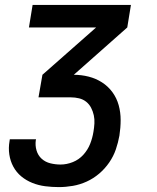

<svg xmlns="http://www.w3.org/2000/svg" viewBox="-20 -540 640 783"><path d="M220 223Q192 223 164.5 219.5Q137 216 112 206Q87 196 67 179.5Q47 163 34.5 140Q22 117 18 90Q14 63 19 35L20 28H127L126 32Q123 53 129 73.5Q135 94 150 107.5Q165 121 185.5 126Q206 131 227 131Q252 131 277 121Q302 111 320 91Q338 71 347.5 47Q357 23 361 -2Q364 -19 365 -36.5Q366 -54 362.5 -70Q359 -86 351.5 -100.5Q344 -115 331.5 -125Q319 -135 302.5 -139Q286 -143 269 -143H137L153 -235L372 -428H98L113 -520H514L499 -428L281 -235Q312 -235 341.5 -227.5Q371 -220 396 -204Q421 -188 438.5 -164Q456 -140 464 -111Q472 -82 472 -50.5Q472 -19 467 13Q462 41 452.5 69Q443 97 425.5 122.5Q408 148 384.5 168Q361 188 333.5 200.5Q306 213 277 218Q248 223 220 223Z"/></svg>

Font: Iosevka Aile Semibold
Style: Italic
Weight: 600
Italic angle: -9°
Designer: Belleve Invis
Foundry: Belleve Invis
Version: Version 31.1.0; ttfautohint (v1.8.4)